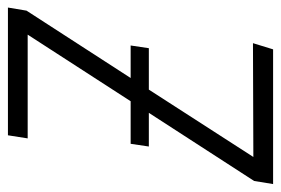

<svg xmlns="http://www.w3.org/2000/svg" viewBox="-146 -590 725 496"><g transform="rotate(-90 217.0 -342.5)"><path d="M445 -685 437 -637 263 -368H347L340 -321H233L59 -51L353 -52L337 0H-11L-3 -49L173 -321H86L93 -368H203L375 -634H107L115 -685Z"/></g></svg>

Font: Fira Sans Extra Condensed Light
Style: Italic
Weight: 300
Width: 3
Italic angle: -8°
Designer: Carrois Corporate & Edenspiekermann AG
Foundry: Carrois Corporate GbR & Edenspiekermann AG
Version: Version 4.203